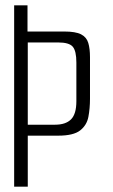

<svg xmlns="http://www.w3.org/2000/svg" viewBox="-20 -699 423 719"><path d="M33 -679H83V-581H220Q263 -581 283.5 -570.5Q304 -560 310.5 -538.5Q317 -517 317 -485V-329Q317 -293 311 -261.5Q305 -230 280 -210.5Q255 -191 198 -191H84V0H33ZM186 -232Q226 -232 246 -252Q266 -272 266 -320V-465Q266 -508 252.5 -524Q239 -540 198 -540H84V-232Z"/></svg>

Font: Smooch Sans Thin
Style: Regular
Weight: 400
Version: Version 1.010